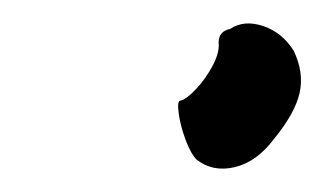

<svg xmlns="http://www.w3.org/2000/svg" viewBox="-20 -376 280 166"><path d="M150 -238Q145 -243 140.5 -255Q136 -267 134.5 -278Q133 -289 136 -289Q141 -290 149.5 -299Q158 -308 164 -319.5Q170 -331 169 -339Q169 -349 179 -351Q191 -359 207.5 -353.5Q224 -348 234 -332Q243 -313 239 -295.5Q235 -278 217 -256Q202 -236 183 -231.5Q164 -227 150 -238Z"/></svg>

Font: Caveat SemiBold
Style: Regular
Weight: 600
Designer: Pablo Impallari
Foundry: Pablo Impallari
Version: Version 2.000